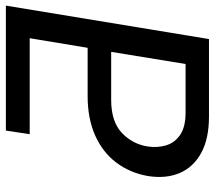

<svg xmlns="http://www.w3.org/2000/svg" viewBox="-60 -692 752 673"><g transform="rotate(-90 316.5 -356.0)"><path d="M515.6 0H244.1Q166 0 116.2 -27.3Q66.4 -54.7 45.9 -103Q25.4 -151.4 35.6 -214.8Q46.9 -277.8 83 -325.4Q119.1 -373 178.2 -399.2Q237.3 -425.3 315.4 -425.3H484.9L518.6 -628.4H182.1L194.8 -711.9H632.8ZM428.2 -82 470.7 -342.8H300.8Q225.6 -342.3 186.8 -305.4Q147.9 -268.6 139.2 -215.8Q133.8 -180.7 143.1 -150.1Q152.3 -119.6 180.2 -100.8Q208 -82 257.8 -82Z"/></g></svg>

Font: Inter 28pt
Style: Italic
Weight: 400
Italic angle: -9.3988°
Designer: Rasmus Andersson
Foundry: rsms
Version: Version 4.001;git-66647c0bb